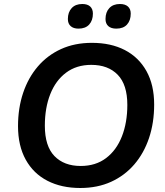

<svg xmlns="http://www.w3.org/2000/svg" viewBox="-20 -929 825 959"><path d="M381 10Q287 10 217 -26Q147 -62 108.5 -131.5Q70 -201 70 -299Q70 -389 95.5 -465Q121 -541 169 -597Q217 -653 285 -684Q353 -715 439 -715Q534 -715 603.5 -679Q673 -643 711.5 -574Q750 -505 750 -407Q750 -316 724.5 -240Q699 -164 651 -108Q603 -52 535 -21Q467 10 381 10ZM383 -100Q458 -100 510 -139.5Q562 -179 589 -248Q616 -317 616 -405Q616 -506 568 -555.5Q520 -605 436 -605Q362 -605 310 -566Q258 -527 231 -458.5Q204 -390 204 -301Q204 -199 252 -149.5Q300 -100 383 -100ZM561 -786Q535 -786 521 -798.5Q507 -811 507 -834Q507 -868 526 -888.5Q545 -909 579 -909Q605 -909 619 -896.5Q633 -884 633 -861Q633 -827 614.5 -806.5Q596 -786 561 -786ZM372 -786Q347 -786 333 -798.5Q319 -811 319 -834Q319 -868 338 -888.5Q357 -909 391 -909Q417 -909 430.5 -896.5Q444 -884 444 -861Q444 -827 425.5 -806.5Q407 -786 372 -786Z"/></svg>

Font: Nunito ExtraLight
Style: Italic
Weight: 200
Italic angle: -9°
Designer: Vernon Adams
Foundry: Vernon Adams
Version: Version 3.602